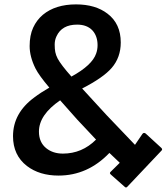

<svg xmlns="http://www.w3.org/2000/svg" viewBox="-20 -772 744 857"><path d="M468.3 -89.4Q371.6 11.7 241.2 11.7Q156.2 11.7 100.1 -31.2Q38.1 -79.1 38.1 -164.1Q38.1 -267.1 132.8 -336.9Q162.6 -359.4 200.2 -380.9Q154.3 -435.1 138.7 -465.8Q112.3 -518.6 112.3 -566.4Q112.3 -614.3 127.9 -648.4Q143.6 -682.6 171.4 -706.1Q227.5 -752.4 319.3 -752.4Q406.2 -752.4 460 -710.9Q519 -666 519 -582.5Q519 -515.6 478.5 -468.8Q440.9 -425.3 346.7 -377L456.1 -257.8L582.5 -125.5L615.7 -174.3Q619.1 -178.7 622.8 -178.7Q626.5 -178.7 630.4 -175.8L700.2 -111.8Q703.6 -108.4 703.6 -105.5Q703.6 -102.5 701.2 -100.1L547.9 62Q544.9 64.9 542.2 64.9Q539.6 64.9 535.6 61L476.6 8.8Q470.7 3.9 470.7 1Q470.7 -2 473.1 -4.4L514.6 -45.4ZM248.5 -324.2Q153.8 -259.3 153.8 -184.6Q153.8 -136.7 186.5 -110.4Q216.3 -86.4 260.7 -86.4Q346.2 -86.4 408.7 -148.9L324.7 -238.3ZM232.4 -610.4Q224.1 -593.3 224.1 -573.2Q224.1 -553.2 226.8 -539.6Q229.5 -525.9 237.3 -510.7Q252.4 -482.4 298.8 -430.2Q391.6 -481 409.2 -533.2Q415.5 -550.8 415.5 -570.6Q415.5 -590.3 409.7 -607.2Q403.8 -624 392.6 -636.2Q368.2 -662.1 324.2 -662.1Q256.3 -662.1 232.4 -610.4Z"/></svg>

Font: Wellfleet
Style: Regular
Weight: 400
Designer: Riccardo De Franceschi
Foundry: Riccardo De Franceschi
Version: Version 1.002